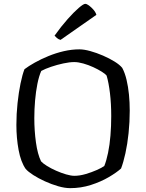

<svg xmlns="http://www.w3.org/2000/svg" viewBox="-20 -976 758 996"><path d="M344 0Q316 0 281.5 -10Q247 -20 213 -35.5Q179 -51 152.5 -68Q126 -85 113 -100Q88 -136 76.5 -198Q65 -260 65 -328Q65 -385 71 -441Q77 -497 86.5 -543Q96 -589 107 -617Q128 -633 160 -651Q192 -669 231 -685Q270 -701 311 -710.5Q352 -720 392 -720Q416 -720 448.5 -711Q481 -702 514.5 -687.5Q548 -673 574.5 -656.5Q601 -640 614 -624Q628 -598 636.5 -562Q645 -526 649 -485.5Q653 -445 653 -402Q653 -343 647 -285.5Q641 -228 630.5 -180.5Q620 -133 608 -102Q585 -81 544 -57Q503 -33 451.5 -16.5Q400 0 344 0ZM366 -64Q393 -64 424 -73Q455 -82 482 -94Q509 -106 521 -115Q532 -142 540.5 -183Q549 -224 553 -273Q557 -322 557 -374Q557 -437 550.5 -492Q544 -547 533 -584Q527 -592 508 -604Q489 -616 464 -627.5Q439 -639 412.5 -646.5Q386 -654 365 -654Q341 -654 308.5 -647Q276 -640 245 -629.5Q214 -619 194 -608Q182 -581 174 -541Q166 -501 162 -455Q158 -409 158 -363Q158 -298 166.5 -237Q175 -176 193 -139Q203 -128 224 -115Q245 -102 271 -90.5Q297 -79 322.5 -71.5Q348 -64 366 -64ZM294 -769Q283 -772 275 -779Q267 -786 263 -791Q298 -840 331 -877Q364 -914 388.5 -935Q413 -956 422 -956Q430 -956 441.5 -947.5Q453 -939 464.5 -926Q476 -913 480 -899Z"/></svg>

Font: Texturina Medium 12pt Light
Style: Regular
Weight: 300
Version: Version 1.002